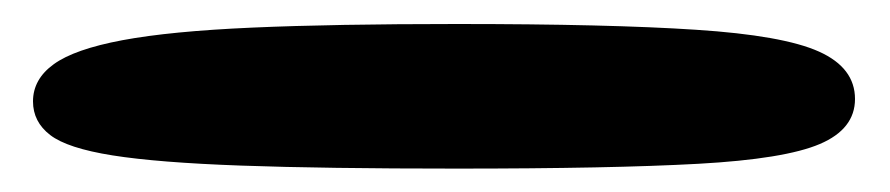

<svg xmlns="http://www.w3.org/2000/svg" viewBox="-20 8 742 160"><path d="M360.5 148.5Q250.5 148.5 181 146Q111.5 143.5 73.8 137.5Q36 131.5 21.8 120.5Q7.5 109.5 7.5 92.5Q7.5 74 24.8 61.5Q42 49 82 41.5Q122 34 190.2 31Q258.5 28 360.5 28Q487.5 28 560 32.8Q632.5 37.5 662.5 51Q692.5 64.5 692.5 90.5Q692.5 115.5 663.2 128Q634 140.5 561.8 144.5Q489.5 148.5 360.5 148.5Z"/></svg>

Font: Gluten
Style: Bold
Weight: 700
Designer: Tyler Finck
Foundry: Etcetera Type Company
Version: Version 1.204